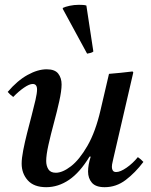

<svg xmlns="http://www.w3.org/2000/svg" viewBox="-20 -766 626 798"><path d="M398 -309 433 -459Q457 -461 482 -463.5Q507 -466 531 -469L534 -465L452 -111Q451 -104 448 -93Q445 -82 445 -72Q445 -63 449 -57Q453 -51 463 -51Q480 -51 506 -69Q532 -87 553 -113Q566 -104 576 -93Q542 -48 502.5 -18Q463 12 415 12Q378 12 362 -6.5Q346 -25 346 -53Q346 -81 357 -115H352Q312 -49 267 -18.5Q222 12 172 12Q121 12 95.5 -16.5Q70 -45 70 -86Q70 -108 76.5 -141.5Q83 -175 92.5 -212.5Q102 -250 111.5 -286Q121 -322 127.5 -350.5Q134 -379 134 -394Q134 -417 116 -417Q102 -417 79.5 -401.5Q57 -386 35 -363Q28 -368 22.5 -373Q17 -378 12 -384Q52 -431 94.5 -454.5Q137 -478 174 -478Q208 -478 222 -460Q236 -442 236 -415Q236 -389 226.5 -346Q217 -303 204 -255Q191 -207 181.5 -164.5Q172 -122 172 -97Q172 -77 181 -62.5Q190 -48 212 -48Q240 -48 275 -75Q310 -102 343.5 -160Q377 -218 398 -309ZM241 -729V-733Q251 -738 269.5 -742Q288 -746 308 -746Q316 -746 324.5 -745.5Q333 -745 339 -743L368 -552Q364 -548 356 -546Q348 -544 342 -543Z"/></svg>

Font: Tiro Gurmukhi
Style: Italic
Weight: 400
Italic angle: -11°
Designer: Gurmukhi: John Hudson & Fiona Ross, assisted by Paul Hanslow. Latin: John Hudson with Paul Hanslow, assisted by Kaja Soj
Foundry: Tiro Typeworks Ltd.
Version: Version 1.52